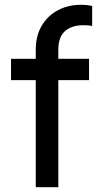

<svg xmlns="http://www.w3.org/2000/svg" viewBox="-20 -780 437 800"><path d="M129 -446H26V-535H129V-573Q129 -631 154 -673Q179 -715 221.5 -737.5Q264 -760 317 -760Q344 -760 364 -755V-672Q349 -675 328 -675Q279 -675 251 -650.5Q223 -626 223 -573V-535H351V-446H223V0H129Z"/></svg>

Font: Evergrow Sans 
Style: Medium
Weight: 500
Foundry: 10Web
Version: Version 1.000